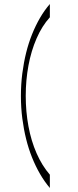

<svg xmlns="http://www.w3.org/2000/svg" viewBox="-20 -760 388 955"><path d="M228 175Q201 143 179 105Q157 67 139.5 23.5Q122 -20 110 -68.5Q98 -117 91 -170.5Q84 -224 84 -283Q84 -341 91 -395Q98 -449 110 -497.5Q122 -546 139.5 -589.5Q157 -633 179 -671Q201 -709 228 -740V-674Q189 -631 162 -569Q135 -507 121.5 -434Q108 -361 108 -283Q108 -205 121.5 -132Q135 -59 162 2.5Q189 64 228 109Z"/></svg>

Font: Ojuju Light
Style: Regular
Weight: 300
Designer: Chisaokwu Joboson, Mirko Velimirovic
Foundry: Udi Foundry
Version: Version 1.000